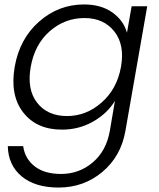

<svg xmlns="http://www.w3.org/2000/svg" viewBox="-20 -574 715 862"><path d="M46 -274Q68 -400 155.5 -477Q243 -554 357 -554Q434 -554 484.5 -518Q535 -482 550 -427L571 -546H641L543 14Q523 128 439.5 198Q356 268 243 268Q138 268 77.5 218Q17 168 15 82H84Q92 139 136 173Q180 207 254 207Q335 207 396 155.5Q457 104 473 14L496 -121Q462 -65 398.5 -28.5Q335 8 258 8Q144 8 84 -69.5Q24 -147 46 -274ZM359 -493Q271 -493 203.5 -434Q136 -375 118 -274Q100 -173 146.5 -113Q193 -53 281 -53Q367 -53 436 -113.5Q505 -174 523 -273Q541 -372 493.5 -432.5Q446 -493 359 -493Z"/></svg>

Font: Poppins Light
Style: Italic
Weight: 300
Italic angle: -10°
Designer: Ninad Kale (Devanagari), Jonny Pinhorn (Latin)
Foundry: Indian Type Foundry
Version: Version 3.200;PS 1.000;hotconv 16.6.54;makeotf.lib2.5.65590